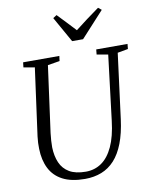

<svg xmlns="http://www.w3.org/2000/svg" viewBox="-104 -1064 919 1151"><g transform="rotate(-10 355.0 -488.5)"><path d="M643 -701 592 -306Q581 -221.5 557.8 -161.2Q534.5 -101 500 -63.2Q465.5 -25.5 420.2 -7.8Q375 10 319.5 10Q237 10 184.2 -17.5Q131.5 -45 106 -95.8Q80.5 -146.5 79 -215.5Q78.5 -233 79.2 -251.8Q80 -270.5 82.5 -290L138.5 -701L71 -712.5L74.5 -743H295L291 -712.5L218 -700.5L163 -296.5Q160 -273 158.8 -251.8Q157.5 -230.5 157.5 -210.5Q159 -157 176.5 -116.8Q194 -76.5 231.8 -54.2Q269.5 -32 332 -32Q385.5 -32 427.5 -61Q469.5 -90 497.8 -150.8Q526 -211.5 537 -306L585 -700.5L516.5 -712.5L519.5 -743H710L707 -712.5ZM386 -817 298.5 -972.5 321 -987Q347 -959.5 373 -932.5Q399 -905.5 425.5 -876.5Q459.5 -903.5 496 -930.5Q532.5 -957.5 573.5 -987L593.5 -971L452.5 -817Z"/></g></svg>

Font: Merriweather 72pt Light
Style: Italic
Weight: 300
Italic angle: -7.8°
Version: Version 2.101